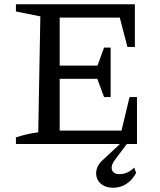

<svg xmlns="http://www.w3.org/2000/svg" viewBox="-20 -678 753 904"><path d="M590 -221H625V0H55V-31Q82 -40 108 -46Q134 -52 160 -55L170 -601L55 -624V-658H615V-457H580L544 -595H221L261 -636V-369H439L470 -454H501V-221H470L438 -307H261V-23L221 -63H552ZM513 206Q482 206 462 192.5Q442 179 435.5 157.5Q429 136 437 113Q445 90 470 70L567 -21H593L523 72Q501 100 507 121Q513 142 544 142Q562 142 579.5 134Q597 126 612 111L621 136Q604 169 575.5 187.5Q547 206 513 206Z"/></svg>

Font: Piazzolla Thin Medium
Style: Regular
Weight: 500
Version: Version 2.005